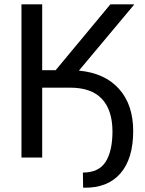

<svg xmlns="http://www.w3.org/2000/svg" viewBox="-20 -731 672 891"><path d="M346.2 -403.3Q466.3 -392.1 532.2 -318.6Q598.1 -245.1 598.1 -123Q598.1 5.4 538.8 73.7Q479.5 142.1 368.7 140.1L365.7 139.2L364.7 69.8Q438.5 69.8 470.2 20Q502 -29.8 502 -123Q501 -221.7 452.1 -272.9Q403.3 -324.2 305.2 -324.2H175.8V0H79.6V-710.9H175.8V-405.3H238.3L492.2 -710.9H600.6L601.6 -708.5Z"/></svg>

Font: GeogebraSans
Style: Regular
Weight: 400
Designer: Google
Version: Version 1.100140; 2013